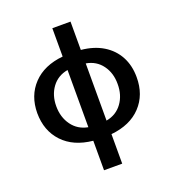

<svg xmlns="http://www.w3.org/2000/svg" viewBox="-164 -865 1089 1197"><g transform="rotate(-20 380.5 -267.0)"><path d="M319.8 204.1V8.3Q192.9 -4.4 121.8 -79.8Q50.8 -155.3 50.3 -272.5Q50.8 -388.2 122.1 -463.1Q193.4 -538.1 319.8 -550.3V-738.3H440.4V-550.3Q525.4 -542 585.4 -505.4Q645.5 -468.8 677.5 -409.2Q709.5 -349.6 709.5 -272.5Q710 -155.3 638.9 -79.8Q567.9 -4.4 440.4 8.3V204.1ZM319.8 -81.5V-460.9Q252.9 -449.2 214.6 -397.5Q176.3 -345.7 176.3 -272.5Q176.3 -199.2 214.6 -146.5Q252.9 -93.8 319.8 -81.5ZM440.4 -460.9V-81.5Q507.8 -93.8 545.9 -146.5Q584 -199.2 583.5 -272.5Q584 -345.2 545.9 -397.2Q507.8 -449.2 440.4 -460.9Z"/></g></svg>

Font: Inter Semi Bold
Style: Regular
Weight: 600
Designer: Rasmus Andersson
Foundry: rsms
Version: Version 4.000;git-e0f93cc